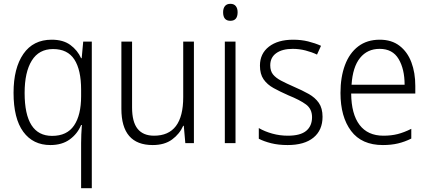

<svg xmlns="http://www.w3.org/2000/svg" viewBox="-20 -750 2247 1006"><path d="M405 0Q405 -18 406 -45.5Q407 -73 409 -95H405Q386 -49 345.5 -19.5Q305 10 244 10Q153 10 102 -59.5Q51 -129 51 -264Q51 -393 102.5 -467.5Q154 -542 251 -542Q311 -542 348.5 -514.5Q386 -487 405 -445H408L416 -532H461V236H405ZM253 -38Q331 -38 368 -92.5Q405 -147 405 -246V-280Q405 -384 369.5 -438.5Q334 -493 258 -493Q184 -493 146.5 -432.5Q109 -372 109 -263Q109 -38 253 -38Z M996 -532V0H951L943 -91H940Q921 -48 881.5 -19Q842 10 780 10Q616 10 616 -180V-532H672V-187Q672 -111 701 -75Q730 -39 787 -39Q940 -39 940 -241V-532Z M1187 -730Q1206 -730 1215.5 -718Q1225 -706 1225 -686Q1225 -641 1187 -641Q1149 -641 1149 -686Q1149 -706 1158.5 -718Q1168 -730 1187 -730ZM1214 -532V0H1158V-532Z M1670 -138Q1670 -68 1622.5 -29Q1575 10 1487 10Q1439 10 1401 0.5Q1363 -9 1336 -23V-79Q1367 -61 1406.5 -50Q1446 -39 1488 -39Q1554 -39 1584.5 -64.5Q1615 -90 1615 -136Q1615 -179 1583.5 -202.5Q1552 -226 1490 -251Q1447 -270 1413.5 -288.5Q1380 -307 1361 -334.5Q1342 -362 1342 -406Q1342 -469 1389 -505.5Q1436 -542 1516 -542Q1558 -542 1594.5 -533Q1631 -524 1662 -510L1641 -464Q1614 -477 1581 -485.5Q1548 -494 1514 -494Q1459 -494 1427.5 -471.5Q1396 -449 1396 -408Q1396 -378 1410.5 -360Q1425 -342 1452.5 -327.5Q1480 -313 1521 -295Q1563 -277 1597 -258Q1631 -239 1650.5 -211Q1670 -183 1670 -138Z M1970 -542Q2032 -542 2073.5 -510Q2115 -478 2135.5 -423.5Q2156 -369 2156 -300V-260H1820Q1821 -152 1864 -95.5Q1907 -39 1989 -39Q2030 -39 2063.5 -47.5Q2097 -56 2135 -75V-24Q2101 -7 2065.5 1.5Q2030 10 1986 10Q1875 10 1819.5 -64Q1764 -138 1764 -263Q1764 -346 1787.5 -409Q1811 -472 1857 -507Q1903 -542 1970 -542ZM1969 -494Q1905 -494 1866.5 -446.5Q1828 -399 1822 -306H2100Q2100 -388 2068.5 -441Q2037 -494 1969 -494Z"/></svg>

Font: Noto Sans Arabic SemCond Light
Style: Regular
Weight: 300
Width: 4
Designer: Monotype Design Team, Nadine Chahine, Nizar Qandah and Khaled Hosny
Foundry: Monotype Imaging Inc.
Version: Version 2.012; ttfautohint (v1.8.4.7-5d5b)